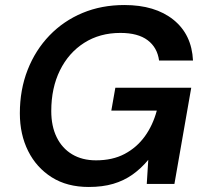

<svg xmlns="http://www.w3.org/2000/svg" viewBox="-20 -732 814 764"><path d="M333 12Q247 12 186 -26.5Q125 -65 92 -131Q59 -197 59 -281Q59 -375 90 -454Q121 -533 177 -591Q233 -649 308.5 -680.5Q384 -712 475 -712Q597 -712 670 -653.5Q743 -595 748 -491H613Q606 -543 567.5 -572Q529 -601 459 -601Q377 -601 315 -561.5Q253 -522 218.5 -452Q184 -382 184 -290Q184 -230 205.5 -186Q227 -142 267 -118Q307 -94 362 -94Q428 -94 476 -119.5Q524 -145 556 -189Q588 -233 604 -292H423L439 -383H741L674 0H564L570 -96Q542 -62 507.5 -37.5Q473 -13 430.5 -0.5Q388 12 333 12Z"/></svg>

Font: DM Sans 24pt SemiBold
Style: Italic
Weight: 600
Italic angle: -10°
Designer: Colophon Foundry, Jonny Pinhorn
Foundry: Colophon Foundry
Version: Version 4.004;gftools[0.9.30]